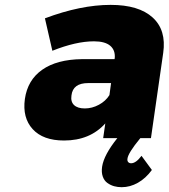

<svg xmlns="http://www.w3.org/2000/svg" viewBox="-20 -572 698 795"><path d="M83 -162.1Q94.2 -240.7 154.8 -283.2Q215.3 -325.7 318.8 -327.1H454.1L455.1 -331.1Q458 -364.3 436.3 -382.6Q414.6 -400.9 369.1 -400.9Q294.9 -400.9 196.8 -361.8L166 -496.1Q314 -551.8 438 -551.8Q554.7 -551.8 612.1 -499.5Q669.4 -447.3 655.8 -353L605 0H561Q510.3 61.5 507.8 85Q506.3 93.8 510.7 98.9Q515.1 104 522.9 104Q543 104 565.9 73.2L608.9 131.8Q583.5 166.5 551 184.8Q518.6 203.1 483.9 203.1Q467.3 203.1 452.4 199Q437.5 194.8 424.6 185.5Q411.6 176.3 405.5 158.9Q399.4 141.6 402.8 118.2Q410.2 69.3 465.8 0H407.2L416 -61Q352.5 9.8 245.1 9.8Q158.2 9.8 115.2 -37.4Q72.3 -84.5 83 -162.1ZM275.9 -176.8Q272 -150.9 286.6 -137Q301.3 -123 331.1 -123Q361.3 -123 389.4 -138.2Q417.5 -153.3 433.1 -178.2L439.9 -228H345.2Q281.7 -228 275.9 -176.8Z"/></svg>

Font: Trueno ExtraBold
Style: Italic
Weight: 800
Designer: Julieta Ulanovsky
Foundry: Julieta Ulanovsky
Version: Version 3.001b | FøM Fix